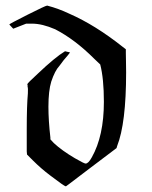

<svg xmlns="http://www.w3.org/2000/svg" viewBox="-20 -629 539 682"><path d="M13 -542Q13 -544 77.5 -576.5Q142 -609 147 -609H148Q187 -599 227 -580Q318 -540 414 -464L427 -454V-440Q427 -436 427.5 -412Q428 -388 428 -372Q428 -191 396 -110L394 -103L304 -35Q285 -21 260.5 -2Q236 17 225 25L214 33Q209 33 158 -6Q126 -30 97 -59L76 -80L75 -91V-171Q75 -253 79 -297Q80 -316 78 -321Q78 -323 78 -326L77 -330Q78 -334 114 -367Q176 -426 211 -447L219 -445Q221 -445 224 -444L228 -443Q229 -443 227.5 -441Q226 -439 220.5 -432Q215 -425 206 -415L191 -395Q175 -378 162 -339Q152 -306 152 -250Q152 -201 159 -140V-134L171 -121Q200 -94 246 -67Q279 -48 284 -48Q294 -48 306 -70Q349 -146 349 -267Q349 -350 336 -400L315 -420Q246 -489 176 -525Q130 -545 94 -545H73L27 -527Z"/></svg>

Font: MathJax_Fraktur
Style: Regular
Weight: 400
Version: Version 1.1